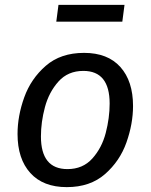

<svg xmlns="http://www.w3.org/2000/svg" viewBox="-20 -756 618 788"><path d="M52 -206Q52 -280 79.5 -356.5Q107 -433 168 -486Q229 -539 325 -539Q422 -539 474 -481Q526 -423 526 -321Q526 -248 499 -171.5Q472 -95 411 -41.5Q350 12 254 12Q157 12 104.5 -46Q52 -104 52 -206ZM430 -331Q430 -465 322 -465Q259 -465 220 -421.5Q181 -378 164.5 -316.5Q148 -255 148 -196Q148 -62 257 -62Q320 -62 359 -105.5Q398 -149 414 -210.5Q430 -272 430 -331ZM211 -667 220 -736H491L482 -667Z"/></svg>

Font: Fira Sans
Style: Italic
Weight: 400
Italic angle: -8°
Designer: bBox Type GmbH & Carrois Corporate GbR & Edenspiekermann AG
Foundry: bBox Type GmbH & Carrois Corporate GbR & Edenspiekermann AG
Version: Version 4.301